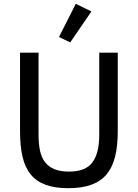

<svg xmlns="http://www.w3.org/2000/svg" viewBox="-20 -974 722 1006"><path d="M182 -698V-267Q182 -219 190 -183Q198 -147 217 -123Q236 -99 266.5 -87Q297 -75 341 -75Q429 -75 464.5 -123.5Q500 -172 500 -267V-698H597V-286Q597 -209 583 -153Q569 -97 538.5 -60.5Q508 -24 458.5 -6Q409 12 338 12Q267 12 218.5 -6Q170 -24 140.5 -60.5Q111 -97 98 -153Q85 -209 85 -286V-698ZM348 -752 289 -780 377 -954 459 -914Z"/></svg>

Font: IBM Plex Sans Hebrew Text
Style: Regular
Weight: 450
Designer: Mike Abbink, Paul van der Laan, Pieter van Rosmalen, Yanek Iontef
Foundry: Bold Monday
Version: Version 1.2